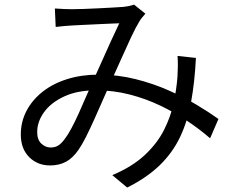

<svg xmlns="http://www.w3.org/2000/svg" viewBox="-20 -771 1040 851"><path d="M223.2 -733.4Q242.4 -732 262.7 -731.1Q283 -730.2 298.4 -730.2Q318.4 -730.2 349.7 -731.3Q380.9 -732.5 415.1 -734.1Q449.3 -735.7 479.1 -737.5Q508.9 -739.3 524.4 -740.3Q538.7 -741.7 551.4 -744.3Q564 -747 574.2 -750.6L624.4 -710.3Q617.3 -702.2 610.7 -694.3Q604 -686.3 598 -676.5Q582.2 -651.2 560 -603.8Q537.8 -556.5 513.2 -500.9Q488.6 -445.3 465 -393.5Q450 -360.3 432.7 -320.6Q415.4 -280.9 397.2 -240.5Q379.1 -200.1 361.6 -165.2Q344.2 -130.4 328 -107Q301.5 -69 271.1 -53.3Q240.8 -37.7 202 -37.7Q146.2 -37.7 109.2 -74.8Q72.2 -112 72.2 -174.6Q72.2 -231.1 97.4 -279.5Q122.7 -327.8 168.5 -364.1Q214.3 -400.5 277.7 -420.3Q341.1 -440.2 417 -440.2Q501.1 -440.2 579.7 -420.6Q658.2 -401 726.8 -370.6Q795.3 -340.2 851.7 -306.4Q908.1 -272.6 948.3 -243.6L911.2 -158.1Q867.3 -196.3 811.9 -233.7Q756.5 -271.2 691.7 -302.3Q626.9 -333.5 554.6 -352.1Q482.4 -370.7 405.4 -370.7Q323.2 -370.7 264.5 -343.5Q205.8 -316.2 175.3 -273.9Q144.8 -231.5 144.8 -185.2Q144.8 -151.8 163.2 -134.5Q181.5 -117.2 204.7 -117.2Q222.3 -117.2 236 -124.8Q249.7 -132.5 265.1 -152.4Q281 -173 296.9 -202.9Q312.7 -232.7 328.7 -268Q344.7 -303.4 360 -339.2Q375.4 -375 389.6 -406Q409.6 -450.1 430.5 -497.1Q451.4 -544.1 471.5 -588.3Q491.7 -632.5 508.7 -667.8Q493.7 -667.2 466.2 -666.1Q438.6 -665 407 -663.4Q375.3 -661.8 346.8 -660.5Q318.2 -659.2 301.2 -658.2Q285 -657.2 265 -655.6Q245 -654 226.8 -651.6ZM848.4 -514.2Q843 -407.6 827.2 -320.6Q811.4 -233.5 778.2 -163.8Q745 -94 688 -38.7Q631.1 16.6 543.7 60.3L477.8 5.3Q566.1 -32 621.1 -83.3Q676.2 -134.6 706.5 -194Q736.7 -253.5 749.6 -314.6Q762.4 -375.6 766.6 -430.9Q768 -453.6 768.3 -477.9Q768.6 -502.1 766.9 -523.1Z"/></svg>

Font: Noto Sans TC Thin
Style: Regular
Weight: 100
Designer: Ryoko NISHIZUKA 西塚涼子 (kana, bopomofo & ideographs); Paul D. Hunt (Latin, Greek & Cyrillic); Sandoll Communications 산돌커뮤니
Foundry: Adobe
Version: Version 2.004-H2;hotconv 1.0.118;makeotfexe 2.5.65603